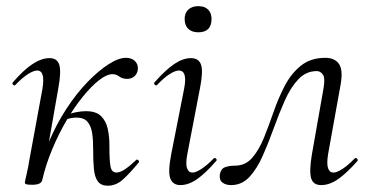

<svg xmlns="http://www.w3.org/2000/svg" viewBox="-20 -580 1178 611"><path d="M114.4 -7.2 100.4 -8.4Q110.6 -69.8 135.1 -127.5Q159.6 -185.2 191.5 -234Q223.4 -282.8 258.4 -318.9Q293.4 -355 325.4 -375.5Q357.4 -396 381 -396Q399.6 -396 409.9 -385.3Q420.2 -374.6 418.6 -359.2Q417.2 -345.8 408 -337.4Q398.8 -329 384.2 -329Q369.4 -329 359.7 -336.5Q350 -344 337.8 -344Q319.8 -344 295.2 -324.8Q270.6 -305.6 243.7 -272.5Q216.8 -239.4 191.7 -196.7Q166.6 -154 146.3 -105.4Q126 -56.8 114.4 -7.2ZM82.4 8Q68.2 8 63.6 6.3Q59 4.6 59 1.6Q59 -1.6 64.5 -24.8Q70 -48 74 -74L115 -297Q124.8 -355.6 98.4 -355.6Q86.8 -355.6 68.7 -344Q50.6 -332.4 29.2 -310Q26.2 -306 21.8 -310.5Q17.4 -315 21.2 -318.2Q54.8 -357.2 83.4 -376.1Q112 -395 137.6 -395Q162.4 -395 168.8 -373.3Q175.2 -351.6 165.6 -299.4L114.4 -7.2Q111.8 8 82.4 8ZM323 11Q301.6 11 291.4 -2.7Q281.2 -16.4 278.8 -42.7Q276.4 -69 276.4 -106.6Q276.6 -133.6 273.4 -155.8Q270.2 -178 258.9 -191.9Q247.6 -205.8 223.2 -205.8Q207.8 -205.8 189 -199.6L187.2 -212Q206.6 -220 223.1 -223.1Q239.6 -226.2 253.4 -226.2Q285.6 -226.2 301.5 -210.6Q317.4 -195 322.9 -169.8Q328.4 -144.6 328.2 -116.4Q328 -70.4 331.6 -50.7Q335.2 -31 350.4 -31Q362.2 -31 377.8 -41.4Q393.4 -51.8 412.8 -70.4Q416.6 -74.2 420.6 -69.8Q424.6 -65.4 420.8 -62.2Q394 -29.6 371.8 -9.3Q349.6 11 323 11Z M554.2 9Q530 9 522 -12Q514 -33 524.8 -89L565.8 -297Q577.4 -355.6 549.2 -355.6Q537.6 -355.6 519.5 -344Q501.4 -332.4 480.2 -310Q477 -306 472.6 -310.5Q468.2 -315 472 -318.2Q506.4 -357.2 534.2 -376.1Q562 -395 587.6 -395Q613.2 -395 620 -373.3Q626.8 -351.6 616.4 -299.4L576 -89Q570.2 -58.6 575.2 -44.7Q580.2 -30.8 592.2 -30.8Q603.2 -30.8 621 -42.4Q638.8 -54 659.6 -75.4Q663.6 -79.4 667.6 -75Q671.6 -70.6 667.6 -67.4Q635 -29.6 607.6 -10.3Q580.2 9 554.2 9ZM611 -477.2Q590.6 -477.2 579.1 -488.2Q567.6 -499.2 567.6 -520Q567.6 -538.4 579.1 -549.4Q590.6 -560.4 611 -560.4Q631.4 -560.4 642.3 -549.4Q653.2 -538.4 653.2 -520Q653.2 -477.2 611 -477.2Z M715.4 9Q698 9 687.6 0.7Q677.2 -7.6 679.6 -25.2Q682.8 -43 696.2 -47.9Q709.6 -52.8 727.4 -52.8Q761 -52.8 782.6 -77.8Q804.2 -102.8 819.9 -141.6Q835.6 -180.4 850.8 -224.4Q866 -268.4 886.3 -307.2Q906.6 -346 937.6 -371Q968.6 -396 1015.4 -396Q1044.8 -396 1058.5 -376.9Q1072.2 -357.8 1064 -311.2L1024 -89Q1019.2 -58.6 1024 -44.7Q1028.8 -30.8 1041 -30.8Q1052 -30.8 1069.8 -42.4Q1087.6 -54 1108.4 -75.4Q1112.2 -79.4 1116.2 -75Q1120.2 -70.6 1117.2 -67.4Q1083.8 -29.6 1056.4 -10.3Q1029 9 1002.2 9Q976.4 9 970 -13.2Q963.6 -35.4 972.6 -89L1009.4 -298Q1015.4 -332 1007.4 -342.9Q999.4 -353.8 988.4 -353.8Q954 -353.8 929.4 -327.7Q904.8 -301.6 886.4 -260.2Q868 -218.8 851.3 -172.4Q834.6 -126 816.3 -84.6Q798 -43.2 773.9 -17.1Q749.8 9 715.4 9Z"/></svg>

Font: Cormorant Garamond Light
Style: Italic
Weight: 300
Italic angle: -10°
Designer: Christian Thalmann (Catharsis Fonts)
Foundry: Catharsis Fonts
Version: Version 4.001